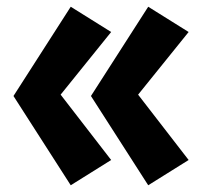

<svg xmlns="http://www.w3.org/2000/svg" viewBox="-20 -540 600 570"><path d="M390 -259 540 -445 420 -520 250 -255 420 10 540 -65ZM160 -259 310 -445 190 -520 20 -255 190 10 310 -65Z"/></svg>

Font: Jost Black
Style: Regular
Weight: 900
Version: Version 3.710